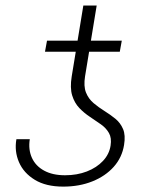

<svg xmlns="http://www.w3.org/2000/svg" viewBox="-20 -673 548 702"><path d="M384.3 -140.6Q388.7 -168.5 378.4 -186.5Q368.2 -204.6 349.4 -218Q330.6 -231.4 309.3 -245.4Q288.1 -259.3 270.3 -277.8Q252.4 -296.4 243.9 -324Q235.4 -351.6 242.2 -393.6L284.7 -652.8H333.5L291 -394Q285.2 -357.9 294.4 -334.7Q303.7 -311.5 322.3 -295.9Q340.8 -280.3 362.1 -267.1Q383.3 -253.9 401.9 -238.8Q420.4 -223.6 429.9 -201.2Q439.5 -178.7 433.6 -143.1Q426.3 -97.2 395.8 -63Q365.2 -28.8 317.6 -9.8Q270 9.3 210.9 9.3Q147.9 9.3 107.2 -15.6Q66.4 -40.5 49.3 -80.3Q32.2 -120.1 40 -164.1H88.9Q83 -126 96.7 -95.9Q110.4 -65.9 141.4 -49.1Q172.4 -32.2 217.8 -32.2Q261.7 -32.2 297.6 -46.1Q333.5 -60.1 356.4 -84.5Q379.4 -108.9 384.3 -140.6ZM425.3 -524.4 418 -483.9H144.5L151.9 -524.4Z"/></svg>

Font: Inter 17pt ExtraLight
Style: Italic
Weight: 250
Italic angle: -9.3988°
Version: Version 4.001;git-66647c0bb